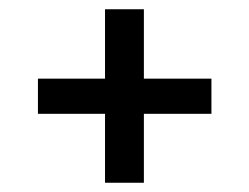

<svg xmlns="http://www.w3.org/2000/svg" viewBox="-20 -539 539 415"><path d="M62 -369V-293H207V-144H291V-293H437V-369H291V-519H207V-369Z"/></svg>

Font: FiraGO Unicode
Style: Regular
Weight: 400
Designer: bBox Type
Foundry: bBox Type GmbH
Version: Version 1.001;PS 001.001;hotconv 1.0.88;makeotf.lib2.5.64775